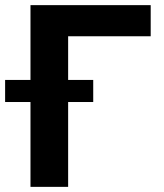

<svg xmlns="http://www.w3.org/2000/svg" viewBox="-59 -727 638 747"><path d="M527.3 -585.9H206.1V-416H303.7V-330.1H206.1V0H59.6V-330.1H-39.1V-416H59.6V-707H527.3Z"/></svg>

Font: Pretendard GOV
Style: Bold
Weight: 700
Designer: Base glyphs from Inter by Rasmus Andersson; Hangeul glyphs from Noto Sans CJK(Source Han Sans) by Jang Soo-young and Kan
Foundry: Kil Hyung-jin
Version: Version 1.309